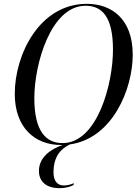

<svg xmlns="http://www.w3.org/2000/svg" viewBox="-20 -745 730 1001"><path d="M299 11C301 11 303 11 305 11C237 36 183 79 183 146C183 202 222 236 290 236C316 236 341 231 363 220L365 210C345 219 326 222 313 222C280 222 259 199 259 155C259 72 295 32 344 8C567 -23 672 -281 672 -460C672 -647 561 -725 433 -725C184 -725 57 -458 57 -256C57 -80 161 11 299 11ZM306 1C223 1 159 -56 159 -233C159 -411 245 -715 426 -715C511 -715 569 -659 569 -486C569 -306 487 1 306 1Z"/></svg>

Font: Noto Serif Display SemiCondensed
Style: Italic
Weight: 400
Width: 4
Italic angle: -12°
Designer: Monotype Design Team
Foundry: Monotype Imaging Inc.
Version: Version 2.009